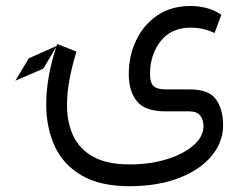

<svg xmlns="http://www.w3.org/2000/svg" viewBox="-20 -379 821 645"><path d="M125.5 -148.4 31.7 -107.9 76.7 -183.1 169.9 -224.6Q171.4 -228 172.4 -231.4L236.8 -205.6Q223.1 -161.6 214.1 -115.2Q205.1 -68.8 205.1 -25.4Q205.1 31.7 225.8 76.7Q246.6 121.6 293 147.5Q339.4 173.3 416 173.3Q483.9 173.3 540 156Q596.2 138.7 629.9 109.4Q663.6 80.1 663.6 43.9Q663.6 24.9 653.1 10Q642.6 -4.9 615.2 -4.9H536.1Q466.8 -4.9 439.7 -39.1Q412.6 -73.2 412.6 -129.4Q412.6 -191.4 437.5 -243.7Q462.4 -295.9 508.8 -327.4Q555.2 -358.9 620.1 -358.9Q645.5 -358.9 671.9 -352.5Q698.2 -346.2 723.6 -329.6L700.7 -268.1Q663.1 -286.1 620.6 -286.1Q555.2 -286.1 519.5 -240.5Q483.9 -194.8 483.9 -129.4Q483.9 -101.6 495.8 -90.1Q507.8 -78.6 537.6 -78.6H618.7Q682.1 -78.6 705.8 -44.9Q729.5 -11.2 729.5 42Q729.5 98.1 691.2 144.5Q652.8 190.9 582.5 218.5Q512.2 246.1 416 246.6Q315.9 246.6 253.9 210.2Q191.9 173.8 163.6 111.6Q135.3 49.3 135.3 -28.3Q135.3 -75.2 144.3 -124.8Q153.3 -174.3 169.4 -222.2Z"/></svg>

Font: Vazirmatn FD Light
Style: Regular
Weight: 300
Designer: Saber Rastikerdar
Foundry: Saber Rastikerdar
Version: Version 33.003